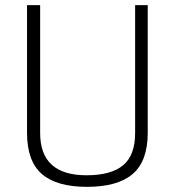

<svg xmlns="http://www.w3.org/2000/svg" viewBox="-20 -717 680 746"><path d="M85 -201V-697H136V-200Q136 -36 316 -36Q412 -36 458.5 -75Q505 -114 505 -200V-697H554V-201Q554 -91 495.5 -41Q437 9 318 9Q200 9 142.5 -41Q85 -91 85 -201Z"/></svg>

Font: Cairo Light
Style: Regular
Weight: 300
Designer: Mohamed Gaber, the designers of Titillium
Foundry: Kief Type Foundry
Version: Version 2.009; ttfautohint (v1.5.33-1714) -l 8 -r 50 -G 200 